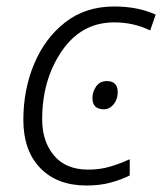

<svg xmlns="http://www.w3.org/2000/svg" viewBox="-20 -562 500 592"><path d="M247 10Q288 10 321 1Q354 -8 380 -21V-71Q349 -57 318.5 -48Q288 -39 252 -39Q183 -39 146.5 -82.5Q110 -126 110 -194Q110 -316 170.5 -404.5Q231 -493 332 -493Q393 -493 443 -468L460 -517Q405 -542 332 -542Q244 -542 181.5 -493.5Q119 -445 85.5 -365.5Q52 -286 52 -192Q52 -98 104 -44Q156 10 247 10ZM300 -225Q318 -225 330.5 -240.5Q343 -256 343 -278Q343 -312 309 -312Q288 -312 276.5 -295.5Q265 -279 265 -260Q265 -225 300 -225Z"/></svg>

Font: Noto Sans UI Light
Style: Italic
Weight: 300
Italic angle: -12°
Designer: Monotype Design Team
Foundry: Monotype Imaging Inc.
Version: Version 1.901